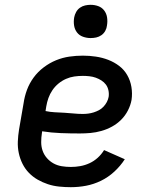

<svg xmlns="http://www.w3.org/2000/svg" viewBox="-20 -769 640 797"><path d="M274 8Q250 8 225.5 5.5Q201 3 178.5 -4.5Q156 -12 136 -23.5Q116 -35 100 -51.5Q84 -68 73.5 -89Q63 -110 58 -133.5Q53 -157 54 -181.5Q55 -206 59 -231L78 -341Q82 -369 92 -396Q102 -423 119.5 -447Q137 -471 161.5 -489.5Q186 -508 213 -519Q240 -530 268 -534Q296 -538 324 -538Q351 -538 378 -534Q405 -530 429.5 -520.5Q454 -511 474.5 -495.5Q495 -480 508 -457.5Q521 -435 525.5 -408Q530 -381 526 -354Q522 -332 511 -310.5Q500 -289 483 -272Q466 -255 445 -243.5Q424 -232 401 -225.5Q378 -219 355.5 -217Q333 -215 311 -215Q271 -215 232 -216.5Q193 -218 155 -224L154 -217Q151 -198 151 -179Q151 -160 157 -143Q163 -126 175 -112.5Q187 -99 202.5 -90.5Q218 -82 236.5 -79Q255 -76 274 -76Q294 -76 313.5 -79.5Q333 -83 351.5 -91.5Q370 -100 385.5 -114Q401 -128 412 -146L498 -108Q480 -80 454.5 -56.5Q429 -33 399 -18.5Q369 -4 337.5 2Q306 8 274 8ZM324 -296Q335 -296 346.5 -297.5Q358 -299 369 -302.5Q380 -306 390.5 -311.5Q401 -317 409.5 -326Q418 -335 423.5 -345.5Q429 -356 431 -367Q433 -381 430 -394.5Q427 -408 419.5 -418Q412 -428 401 -435Q390 -442 377.5 -446.5Q365 -451 351 -452.5Q337 -454 324 -454Q306 -454 288.5 -451.5Q271 -449 254 -441.5Q237 -434 222.5 -422Q208 -410 197.5 -394.5Q187 -379 181 -362Q175 -345 172 -327L169 -308Q188 -304 207.5 -303Q227 -302 246.5 -301Q266 -300 285 -298Q304 -296 324 -296ZM356 -611Q340 -611 324.5 -616.5Q309 -622 299.5 -634.5Q290 -647 287.5 -663.5Q285 -680 288 -697Q290 -708 296 -719Q302 -730 312 -737Q322 -744 333.5 -746.5Q345 -749 356 -749Q373 -749 388 -743.5Q403 -738 412.5 -725.5Q422 -713 424.5 -696.5Q427 -680 424 -663Q423 -652 417 -641Q411 -630 401 -623Q391 -616 379.5 -613.5Q368 -611 356 -611Z"/></svg>

Font: Iosevka Curly Medium Extended
Style: Italic
Weight: 500
Width: 7
Italic angle: -9°
Monospace: yes
Designer: Belleve Invis
Foundry: Belleve Invis
Version: Version 11.1.0; ttfautohint (v1.8.3)